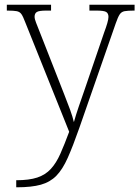

<svg xmlns="http://www.w3.org/2000/svg" viewBox="-20 -556 592 816"><path d="M49 210Q104 210 138.5 198.5Q173 187 196 162Q219 137 236.5 97.5Q254 58 274 4L87 -462Q78 -486 71 -496Q64 -506 51 -508.5Q38 -511 12 -511H9V-536H197V-511H176Q146 -511 136.5 -505Q127 -499 127 -485Q127 -475 133.5 -459Q140 -443 154 -407L229 -216Q240 -187 253.5 -153.5Q267 -120 278 -89.5Q289 -59 294 -37Q303 -69 314.5 -102.5Q326 -136 341 -179L423 -419Q431 -440 436 -457.5Q441 -475 441 -484Q441 -499 431.5 -505Q422 -511 391 -511H360V-536H552V-511H549Q523 -511 509.5 -508.5Q496 -506 488.5 -494.5Q481 -483 472 -457L317 -12Q290 65 268 114.5Q246 164 219.5 191Q193 218 153.5 229Q114 240 52 240H49Z"/></svg>

Font: Noto Serif Hebrew ExtraLight
Style: Regular
Weight: 250
Version: Version 2.003